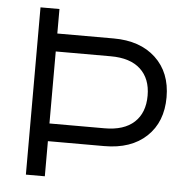

<svg xmlns="http://www.w3.org/2000/svg" viewBox="-49 -710 726 757"><g transform="rotate(5 313.5 -331.0)"><path d="M156 -139V0H81V-662H156V-565H379Q484 -565 545.5 -507.5Q607 -450 607 -352Q607 -254 546 -196.5Q485 -139 379 -139ZM374 -494H156V-209H374Q451 -209 491.5 -246.5Q532 -284 532 -352Q532 -419 491.5 -456.5Q451 -494 374 -494Z"/></g></svg>

Font: Questrial
Style: Regular
Weight: 400
Designer: Joe Prince
Foundry: Joe Prince
Version: Version 1.002